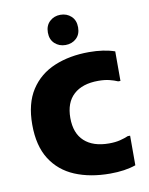

<svg xmlns="http://www.w3.org/2000/svg" viewBox="-86 -818 692 891"><g transform="rotate(-10 260.5 -372.0)"><path d="M43.6 -275.4Q43.6 -374.9 84.7 -438.3Q125.8 -501.6 197.6 -531.6Q269.4 -561.6 360.8 -561.6Q431.3 -561.6 482 -543.8V-404.4H471.2Q454.4 -411.9 432.3 -417.3Q410.1 -422.8 380.4 -422.8Q305.1 -422.8 264.1 -385.2Q223 -347.7 223 -275.4Q223 -203.4 264.1 -165.7Q305.1 -128 380.4 -128Q410.1 -128 432.3 -133.6Q454.4 -139.2 471.2 -146.4H482V-7Q431.3 10.8 360.8 10.8Q266.7 10.8 195.3 -19.2Q123.8 -49.2 83.7 -112.5Q43.6 -175.9 43.6 -275.4ZM260.4 -612.8Q230.7 -612.8 210 -631.7Q189.2 -650.7 189.2 -683.8Q189.2 -716.9 210 -736.1Q230.7 -755.2 260.4 -755.2Q290.6 -755.2 311.1 -736.1Q331.6 -717.1 331.6 -683.7Q331.6 -650.4 311.1 -631.6Q290.6 -612.8 260.4 -612.8Z"/></g></svg>

Font: Kufam
Style: Regular
Weight: 400
Designer: Wael Morcos, Artur Schmal
Foundry: Original Type
Version: Version 1.301; ttfautohint (v1.8.3)